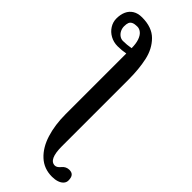

<svg xmlns="http://www.w3.org/2000/svg" viewBox="-427 -742 1071 1071"><g transform="rotate(45 108.0 -207.0)"><path d="M60.5 -15.1V-494.1Q29.8 -488.3 -2.4 -488.3Q-34.2 -488.3 -60.3 -502.7Q-86.4 -517.1 -101.6 -541.3Q-116.7 -565.4 -116.7 -593.3Q-116.7 -625 -106 -648.7Q-95.2 -672.4 -73.5 -685.8Q-51.8 -699.2 -19.5 -699.2Q58.6 -699.2 101.1 -656.5Q143.6 -613.8 158 -548.6Q172.4 -483.4 172.4 -399.4V126Q172.4 230 220.7 230Q236.3 230 252.9 209.5Q261.2 199.2 272 194.1Q282.7 189 295.4 189H296.4Q315.9 189.5 324.7 200.9Q333.5 212.4 333.5 234.9Q333.5 250 323.2 261.5Q313 272.9 294.7 279.1Q276.4 285.2 253.4 285.2Q189.9 285.2 146.5 245.1Q103 205.1 81.8 137Q60.5 68.8 60.5 -15.1ZM60.5 -536.1Q60.5 -571.3 52 -595.7Q43.5 -620.1 29.1 -632.1Q14.6 -644 -2 -644Q-23.4 -644 -35.2 -638.4Q-46.9 -632.8 -51.3 -622.1Q-55.7 -611.3 -55.7 -593.3Q-55.7 -576.7 -48.6 -562.3Q-41.5 -547.9 -29.1 -539.1Q-16.6 -530.3 -2.4 -530.3Q27.8 -530.3 60.5 -536.1Z"/></g></svg>

Font: Junicode Two Beta VF
Style: Regular
Weight: 400
Designer: Peter S. Baker
Foundry: Briery Creek Software
Version: Version 1.031 beta; ttfautohint (v1.8.1.43-b0c9)